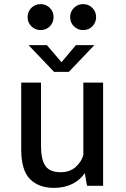

<svg xmlns="http://www.w3.org/2000/svg" viewBox="-20 -902 610 932"><path d="M221.8 -774.2Q203.5 -756 177 -756Q150.5 -756 132.2 -774.2Q114 -792.5 114 -819Q114 -845.5 132.2 -863.8Q150.5 -882 177 -882Q203.5 -882 221.8 -863.8Q240 -845.5 240 -819Q240 -792.5 221.8 -774.2ZM428.2 -774.2Q410 -756 383.5 -756Q357 -756 338.8 -774.2Q320.5 -792.5 320.5 -819Q320.5 -845.5 338.8 -863.8Q357 -882 383.5 -882Q410 -882 428.2 -863.8Q446.5 -845.5 446.5 -819Q446.5 -792.5 428.2 -774.2ZM438 -683 314 -553H242.5L118.5 -683H207.5L278.5 -600L348.5 -683ZM242.5 10Q167.5 10 125.2 -33Q83 -76 83 -176V-501H179V-196Q179 -127 200.5 -96.5Q222 -66 274.5 -66Q320 -66 348.8 -92.8Q377.5 -119.5 384.5 -151V-501H480.5V0H402.5L391.5 -62Q369 -27.5 330.2 -8.8Q291.5 10 242.5 10Z"/></svg>

Font: League Mono Narrow
Style: Regular
Weight: 400
Width: 3
Designer: Tyler Finck
Foundry: The League of Moveable Type / Tyler Finck
Version: Version 2.210